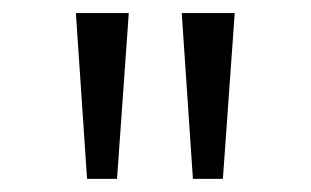

<svg xmlns="http://www.w3.org/2000/svg" viewBox="-20 -729 476 294"><path d="M159.2 -455.1H113.3L96.2 -709H177.2ZM321.3 -455.1H275.4L258.3 -709H339.4Z"/></svg>

Font: Clear Sans Light
Style: Regular
Weight: 300
Foundry: Intel Corporation
Version: Version 1.00